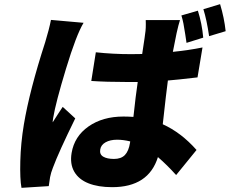

<svg xmlns="http://www.w3.org/2000/svg" viewBox="-20 -837 1099 918"><path d="M1058.9 -687.9 979.8 -664.1Q968.4 -742.5 952.4 -793L1032.3 -817.1Q1052.2 -751.4 1058.9 -687.9ZM951.7 -657 871.8 -632.1Q870.4 -641.3 865.8 -672.2Q861.2 -703.1 857.1 -724.1Q853 -745 847.3 -763.1L926.1 -785.9Q945.7 -724.4 951.7 -657ZM223.7 -741.8 379.6 -728Q344.8 -670.5 295.6 -508.5Q246.4 -346.6 234.4 -274.1Q231.5 -256.7 231.9 -252.1Q241.1 -267.8 257.1 -291.5Q273.1 -315.3 279.8 -326L339.8 -271Q259.9 -108.3 233 -35.2Q223.4 -11 219.5 9.9Q215.2 34.1 213.1 52.9L82.7 61.1Q74.9 19.5 77.1 -66.4Q79.2 -152.3 94.1 -241.8Q121.4 -404.8 196 -634.9Q214.8 -696.7 223.7 -741.8ZM601.6 -154.1 602.6 -160.9Q569.2 -169 540.1 -169Q506.7 -169 484.7 -156.6Q462.7 -144.2 459.2 -122.2Q455.3 -98.7 473.7 -87.9Q492.2 -77.1 524.9 -77.1Q558.9 -77.1 577.1 -95.7Q595.2 -114.3 601.6 -154.1ZM948.2 -610.1 924.4 -467Q820.7 -454.9 782.7 -452.1Q775.6 -401.3 758.2 -242.9Q846.2 -203.1 919.7 -120L822.1 0Q779.5 -47.6 735.1 -85.9Q690.3 57.9 516.3 57.9Q449.2 57.9 402.9 39.4Q356.5 21 335 -16.2Q313.6 -53.3 322.4 -105.8Q335.6 -185 403.2 -232.4Q470.9 -279.8 570.3 -279.8Q591.3 -279.8 617.9 -278.1Q628.9 -380.7 638.5 -445H584.5Q488.3 -445 416.5 -449.9L438.2 -587Q519.2 -578.1 606.5 -578.1Q647.7 -578.1 659.8 -578.8Q662.3 -595.2 665.7 -618.1Q669 -641 671.2 -654.8Q673.3 -668.7 674 -676.1Q678.3 -700.3 676.8 -741.1H840.6Q833.5 -719.8 824.2 -677.9Q817.1 -645.2 806.5 -589.1Q881.4 -596.6 948.2 -610.1Z"/></svg>

Font: Karasuma Gothic
Style: Italic
Weight: 900
Italic angle: -9.39999°
Designer: Rasmus Andersson / Ryoko Nishizuka
Foundry: Genbu
Version: Version 1.00